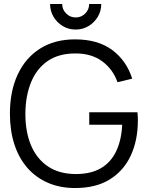

<svg xmlns="http://www.w3.org/2000/svg" viewBox="-20 -933 745 968"><path d="M361.5 -784Q325.5 -784 296.5 -801.5Q267.5 -819 250 -848.2Q232.5 -877.5 232.5 -913H293.5Q293.5 -885 313.5 -865Q333.5 -845 361.5 -845Q390 -845 409.8 -865Q429.5 -885 429.5 -913H490.5Q490.5 -877.5 473 -848.2Q455.5 -819 426.2 -801.5Q397 -784 361.5 -784ZM358.5 15Q282.5 15 221.5 -11.5Q160.5 -38 117.8 -87Q75 -136 52.5 -205.2Q30 -274.5 30 -360Q30 -473 69.2 -557.2Q108.5 -641.5 182 -688Q255.5 -734.5 358.5 -734.5Q473.5 -734.5 545.8 -680.8Q618 -627 646.5 -536.5L572.5 -518.5Q549 -584.5 495.2 -624Q441.5 -663.5 361.5 -663.5Q277 -664 221 -625.8Q165 -587.5 136.8 -518.8Q108.5 -450 108 -360Q107.5 -270 135.8 -201.8Q164 -133.5 220.5 -94.8Q277 -56 361.5 -55.5Q439 -55.5 489.5 -85.5Q540 -115.5 566.2 -171.5Q592.5 -227.5 596 -304H430V-367H673Q674.5 -355.5 674.8 -342.8Q675 -330 675 -324.5Q675 -227 640 -150.2Q605 -73.5 534.8 -29.2Q464.5 15 358.5 15Z"/></svg>

Font: Manrope ExtraLight
Style: Regular
Weight: 400
Version: Version 4.504